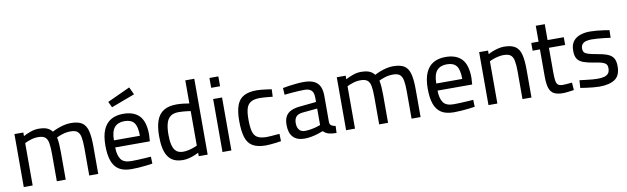

<svg xmlns="http://www.w3.org/2000/svg" viewBox="-45 -1258 5833 1785"><g transform="rotate(-10 2871.5 -365.5)"><path d="M70 0V-500H154V-466Q178 -480 219 -495Q260 -510 297 -510Q347 -510 377 -498Q407 -486 426 -460Q446 -471 475 -482.5Q504 -494 537 -502Q570 -510 602 -510Q671 -510 707.5 -486.5Q744 -463 758.5 -408.5Q773 -354 773 -264V0H688V-260Q688 -323 680.5 -361.5Q673 -400 652 -417Q631 -434 588 -434Q549 -434 512 -422.5Q475 -411 455 -400Q461 -374 463.5 -336.5Q466 -299 466 -259V0H382V-256Q382 -322 375 -361Q368 -400 346.5 -417Q325 -434 281 -434Q245 -434 209.5 -422.5Q174 -411 154 -400V0Z M1087 10Q1011 10 967 -19Q923 -48 903.5 -105Q884 -162 884 -247Q884 -341 910 -399Q936 -457 983.5 -483.5Q1031 -510 1097 -510Q1199 -510 1250.5 -454.5Q1302 -399 1302 -277L1298 -215H971Q972 -141 999 -102.5Q1026 -64 1097 -64Q1125 -64 1159 -65.5Q1193 -67 1226.5 -69Q1260 -71 1283 -73L1285 -7Q1261 -3 1226 1Q1191 5 1154.5 7.5Q1118 10 1087 10ZM971 -282H1216Q1216 -370 1188 -405.5Q1160 -441 1097 -441Q1036 -441 1003.5 -404Q971 -367 971 -282ZM1007 -588 981 -643 1196 -742 1229 -671Z M1573 10Q1542 10 1515 3.5Q1488 -3 1465.5 -19.5Q1443 -36 1426 -65Q1409 -94 1400 -138.5Q1391 -183 1391 -246Q1391 -335 1412 -393.5Q1433 -452 1479.5 -481Q1526 -510 1602 -510Q1630 -510 1665.5 -506Q1701 -502 1721 -498V-716H1806V0H1722V-32Q1706 -24 1681 -14Q1656 -4 1628 3Q1600 10 1573 10ZM1586 -66Q1611 -66 1636.5 -71.5Q1662 -77 1684 -85Q1706 -93 1721 -100V-426Q1709 -428 1689 -430.5Q1669 -433 1647.5 -434.5Q1626 -436 1608 -436Q1559 -436 1531 -415Q1503 -394 1491 -351.5Q1479 -309 1479 -246Q1479 -189 1487.5 -153.5Q1496 -118 1511 -99Q1526 -80 1545.5 -73Q1565 -66 1586 -66Z M1946 0V-500H2030V0ZM1946 -606V-699H2030V-606Z M2357 10Q2277 10 2231.5 -16.5Q2186 -43 2167.5 -102Q2149 -161 2149 -258Q2149 -349 2170 -405Q2191 -461 2237.5 -485.5Q2284 -510 2358 -510Q2376 -510 2401 -507.5Q2426 -505 2452.5 -501.5Q2479 -498 2498 -495L2495 -425Q2477 -427 2455 -429Q2433 -431 2411.5 -432.5Q2390 -434 2376 -434Q2321 -434 2290.5 -416.5Q2260 -399 2248 -361Q2236 -323 2236 -258Q2236 -187 2246.5 -145Q2257 -103 2287 -84.5Q2317 -66 2376 -66Q2390 -66 2412 -67.5Q2434 -69 2456.5 -71Q2479 -73 2497 -74L2499 -5Q2479 -1 2452.5 2Q2426 5 2400.5 7.5Q2375 10 2357 10Z M2720 10Q2649 10 2612.5 -29Q2576 -68 2576 -144Q2576 -194 2593.5 -225Q2611 -256 2646.5 -272Q2682 -288 2733 -292L2883 -307V-348Q2883 -397 2861 -417Q2839 -437 2797 -437Q2771 -437 2736.5 -435Q2702 -433 2667.5 -430Q2633 -427 2607 -424L2603 -488Q2627 -493 2661.5 -498Q2696 -503 2733.5 -506.5Q2771 -510 2802 -510Q2860 -510 2897 -493Q2934 -476 2951.5 -440.5Q2969 -405 2969 -349V-99Q2971 -78 2986 -68.5Q3001 -59 3024 -56L3021 10Q2999 10 2980 7.5Q2961 5 2946 1Q2931 -4 2919 -11.5Q2907 -19 2896 -29Q2877 -21 2848 -12Q2819 -3 2786 3.5Q2753 10 2720 10ZM2735 -60Q2761 -60 2789 -64.5Q2817 -69 2842 -76Q2867 -83 2883 -89V-245L2744 -232Q2701 -228 2682 -206.5Q2663 -185 2663 -146Q2663 -106 2681.5 -83Q2700 -60 2735 -60Z M3113 0V-500H3197V-466Q3221 -480 3262 -495Q3303 -510 3340 -510Q3390 -510 3420 -498Q3450 -486 3469 -460Q3489 -471 3518 -482.5Q3547 -494 3580 -502Q3613 -510 3645 -510Q3714 -510 3750.5 -486.5Q3787 -463 3801.5 -408.5Q3816 -354 3816 -264V0H3731V-260Q3731 -323 3723.5 -361.5Q3716 -400 3695 -417Q3674 -434 3631 -434Q3592 -434 3555 -422.5Q3518 -411 3498 -400Q3504 -374 3506.5 -336.5Q3509 -299 3509 -259V0H3425V-256Q3425 -322 3418 -361Q3411 -400 3389.5 -417Q3368 -434 3324 -434Q3288 -434 3252.5 -422.5Q3217 -411 3197 -400V0Z M4130 10Q4054 10 4010 -19Q3966 -48 3946.5 -105Q3927 -162 3927 -247Q3927 -341 3953 -399Q3979 -457 4026.5 -483.5Q4074 -510 4140 -510Q4242 -510 4293.5 -454.5Q4345 -399 4345 -277L4341 -215H4014Q4015 -141 4042 -102.5Q4069 -64 4140 -64Q4168 -64 4202 -65.5Q4236 -67 4269.5 -69Q4303 -71 4326 -73L4328 -7Q4304 -3 4269 1Q4234 5 4197.5 7.5Q4161 10 4130 10ZM4014 -282H4259Q4259 -370 4231 -405.5Q4203 -441 4140 -441Q4079 -441 4046.5 -404Q4014 -367 4014 -282Z M4457 0V-500H4541V-466Q4558 -476 4583.5 -486Q4609 -496 4637.5 -503Q4666 -510 4692 -510Q4761 -510 4798 -485.5Q4835 -461 4849 -407Q4863 -353 4863 -264V0H4778V-261Q4778 -324 4770.5 -362Q4763 -400 4741.5 -417Q4720 -434 4675 -434Q4651 -434 4625.5 -428.5Q4600 -423 4578 -415Q4556 -407 4541 -399V0Z M5159 11Q5107 11 5076 -5Q5045 -21 5031.5 -60.5Q5018 -100 5018 -172V-427H4949V-500H5018V-650H5103V-500H5256V-427H5103V-196Q5103 -145 5107.5 -116.5Q5112 -88 5126.5 -76.5Q5141 -65 5172 -65Q5182 -65 5197.5 -66Q5213 -67 5229.5 -68.5Q5246 -70 5258 -71L5263 0Q5241 3 5210.5 7Q5180 11 5159 11Z M5505 10Q5481 10 5447.5 7Q5414 4 5382 -0.5Q5350 -5 5325 -9L5330 -81Q5355 -78 5386.5 -74Q5418 -70 5448 -67.5Q5478 -65 5497 -65Q5536 -65 5562 -72Q5588 -79 5601.5 -96Q5615 -113 5615 -145Q5615 -169 5604.5 -182Q5594 -195 5566.5 -204Q5539 -213 5486 -220Q5430 -229 5392.5 -243Q5355 -257 5337.5 -284Q5320 -311 5320 -361Q5320 -418 5346 -450.5Q5372 -483 5414 -496.5Q5456 -510 5502 -510Q5531 -510 5565 -507Q5599 -504 5631 -499.5Q5663 -495 5686 -491L5684 -419Q5660 -423 5627.5 -426.5Q5595 -430 5563 -432.5Q5531 -435 5507 -435Q5478 -435 5455 -429Q5432 -423 5418.5 -407.5Q5405 -392 5405 -365Q5405 -344 5415 -331Q5425 -318 5452 -309.5Q5479 -301 5531 -292Q5593 -282 5630.5 -267Q5668 -252 5685 -224.5Q5702 -197 5702 -148Q5702 -59 5649.5 -24.5Q5597 10 5505 10Z"/></g></svg>

Font: Cairo Medium
Style: Regular
Weight: 500
Designer: Mohamed Gaber, Accademia di Belle Arti di Urbino
Foundry: Kief Type Foundry, Accademia di Belle Arti di Urbino
Version: Version 3.117